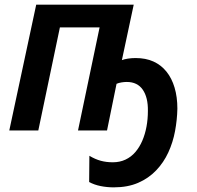

<svg xmlns="http://www.w3.org/2000/svg" viewBox="-20 -562 850 827"><path d="M470 245Q441 245 413.5 239.5Q386 234 364 222L365 109Q390 124 414 130.5Q438 137 466 137Q496 137 520.5 125.5Q545 114 563 93Q581 72 593 44Q605 16 611 -16.5Q617 -49 617 -84Q618 -142 595 -175.5Q572 -209 526 -209Q515 -209 503 -207Q491 -205 482 -201L441 0H316L409 -444H238L145 0H20L136 -542H556L505 -303Q515 -307 531 -309.5Q547 -312 564 -312Q608 -312 641 -297Q674 -282 697 -253.5Q720 -225 732 -184.5Q744 -144 744 -94Q743 -46 734 2.5Q725 51 705 94.5Q685 138 652.5 172Q620 206 575 225.5Q530 245 470 245Z"/></svg>

Font: Noto Sans Display SemiBold
Style: Italic
Weight: 600
Italic angle: -12°
Designer: Monotype Design Team
Foundry: Monotype Imaging Inc.
Version: Version 2.003